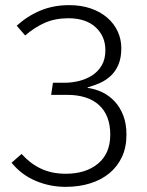

<svg xmlns="http://www.w3.org/2000/svg" viewBox="-20 -716 572 747"><path d="M186 -394H231Q259 -394 287.5 -401Q316 -408 339 -423Q362 -438 376 -462Q390 -486 390 -521Q390 -575 352 -610Q314 -645 246 -645Q195 -645 155 -627.5Q115 -610 78 -578L45 -616Q87 -654 137.5 -675Q188 -696 249 -696Q296 -696 333.5 -683Q371 -670 397.5 -647Q424 -624 438 -593.5Q452 -563 452 -529Q452 -491 441 -465Q430 -439 411.5 -421.5Q393 -404 369.5 -393.5Q346 -383 321 -376V-374Q351 -370 378 -357Q405 -344 426 -321.5Q447 -299 459.5 -267Q472 -235 472 -192Q472 -143 454.5 -105.5Q437 -68 405.5 -42Q374 -16 330.5 -2.5Q287 11 235 11Q174 11 118.5 -12.5Q63 -36 25 -83L64 -117Q97 -80 139 -60Q181 -40 236 -40Q314 -40 361.5 -79.5Q409 -119 409 -192Q409 -267 365.5 -307Q322 -347 240 -347H179Z"/></svg>

Font: Jldddboxgfspflltxgxzjzlszac
Style: Regular
Weight: 300
Designer: Carrois Corporate & Edenspiekermann
Foundry: Carrois Corporate GbR & Edenspiekermann AG
Version: Version 2.001